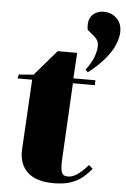

<svg xmlns="http://www.w3.org/2000/svg" viewBox="-59 -915 639 971"><g transform="rotate(5 260.0 -429.0)"><path d="M27 -518 102 -524 213 -653H312L304 -523H416L415 -498H304L283 -108Q281 -67 287 -46.5Q293 -26 320 -26Q343 -26 367.5 -43Q392 -60 421 -93L441 -76Q423 -53 399 -32.5Q375 -12 339.5 1Q304 14 249 14Q161 14 117 -27.5Q73 -69 77 -144L97 -498H23ZM374.4 -559.8 361.6 -571.6Q391.1 -611.8 401.4 -640.8Q411.7 -669.7 412.7 -691.3Q413.7 -709 408.8 -720.8Q403.9 -732.5 386.2 -747.3L354.8 -773.8Q348.9 -809.1 358.7 -830.7Q368.5 -852.3 387.7 -862.1Q406.8 -871.9 427.4 -871.9Q467.7 -871.9 494.7 -845.4Q521.7 -818.9 519.7 -772.8Q518.7 -748.3 506 -715.4Q493.2 -682.5 461.8 -643.2Q430.4 -603.9 374.4 -559.8Z"/></g></svg>

Font: Literata 72pt Black
Style: Italic
Weight: 900
Italic angle: -2°
Designer: Latin by Veronika Burian and Jose Scaglione. Greek by Irene Vlachou. Cyrillic by Vera Evstafieva
Foundry: TypeTogether
Version: Version 3.002